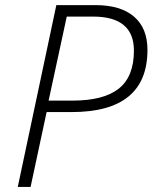

<svg xmlns="http://www.w3.org/2000/svg" viewBox="-20 -734 599 754"><path d="M559.1 -538.1Q559.1 -293.9 261.2 -293.9H163.1L100.1 0H49.8L201.2 -713.9H355Q453.6 -713.9 506.3 -668.7Q559.1 -623.5 559.1 -538.1ZM170.9 -338.9H264.2Q387.2 -338.9 446.5 -386Q505.9 -433.1 505.9 -535.2Q505.9 -668.9 345.2 -668.9H242.2Z"/></svg>

Font: TypoPRO Open Sans
Style: Italic
Weight: 300
Italic angle: -12°
Foundry: Ascender Corporation
Version: Version 1.10